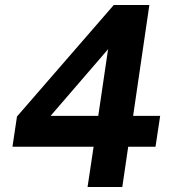

<svg xmlns="http://www.w3.org/2000/svg" viewBox="-20 -743 682 763"><path d="M328 0 352 -160H29.5L47.5 -280L432 -723H573.5L509 -282.5H616.5L598 -160H489.5L466 0ZM181 -282.5H370.5L409.5 -547.5Z"/></svg>

Font: Public Sans Thin
Style: Bold Italic
Weight: 700
Italic angle: -8°
Version: Version 2.001